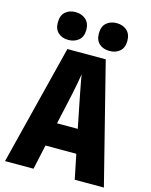

<svg xmlns="http://www.w3.org/2000/svg" viewBox="-135 -1021 871 1107"><g transform="rotate(15 300.0 -467.5)"><path d="M5 0 185 -717H414L595 0H421L391 -147H207L175 0ZM268 -423 238 -288H362L335 -423Q330 -449 323.5 -481Q317 -513 311.5 -544Q306 -575 302 -597Q299 -575 293 -544Q287 -513 280.5 -481Q274 -449 268 -423ZM422 -769Q384 -769 360.5 -790Q337 -811 337 -851Q337 -893 361 -914Q385 -935 422 -935Q459 -935 483 -913.5Q507 -892 507 -851Q507 -811 483 -790Q459 -769 422 -769ZM176 -769Q139 -769 115.5 -790Q92 -811 92 -851Q92 -893 115.5 -914Q139 -935 176 -935Q213 -935 237.5 -913.5Q262 -892 262 -851Q262 -811 237.5 -790Q213 -769 176 -769Z"/></g></svg>

Font: Noto Sans Mono Black
Style: Regular
Weight: 900
Designer: Monotype Design Team
Foundry: Monotype Imaging Inc.
Version: Version 2.014